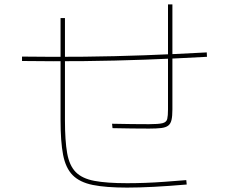

<svg xmlns="http://www.w3.org/2000/svg" viewBox="-20 -822 1040 872"><path d="M557 30Q461 30 401.5 18Q342 6 310 -26.5Q278 -59 266.5 -119Q255 -179 255 -276V-740H275V-276Q275 -183 285 -126.5Q295 -70 324 -40.5Q353 -11 409 -0.5Q465 10 557 10Q596 10 639 8.5Q682 7 729 3.5Q776 0 826 -4L828 16Q746 23 678.5 26.5Q611 30 557 30ZM80 -545V-565Q225 -563 362.5 -564.5Q500 -566 637 -571Q774 -576 919 -584L920 -564Q776 -556 638 -551Q500 -546 362.5 -544.5Q225 -543 80 -545ZM657 -238Q625 -238 579 -238.5Q533 -239 491 -240L489 -260Q533 -259 579 -258.5Q625 -258 657 -258Q700 -258 718 -262.5Q736 -267 739.5 -281.5Q743 -296 743 -325V-802H763V-325Q763 -295 759 -277.5Q755 -260 744 -251.5Q733 -243 712 -240.5Q691 -238 657 -238Z"/></svg>

Font: Murecho Thin
Style: Regular
Weight: 100
Designer: Neil Summerour
Foundry: Positype
Version: Version 1.010